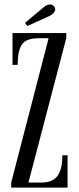

<svg xmlns="http://www.w3.org/2000/svg" viewBox="-20 -850 357 870"><path d="M104.5 -732.4 92.8 -746.1 178.2 -817.4Q192.4 -829.6 206.1 -829.8Q219.7 -830.1 227.1 -817.9Q233.9 -806.6 225.8 -795.2Q217.8 -783.7 200.7 -775.9ZM30.8 0V-22.9L200.2 -676.8H154.8Q99.1 -676.8 79.6 -648.7Q60.1 -620.6 60.1 -556.2H36.6V-700.2H280.3V-677.2L108.9 -22.9H168.5Q218.8 -22.9 240.7 -53.2Q262.7 -83.5 262.7 -146.5H286.1V0Z"/></svg>

Font: Imbue
Style: Regular
Weight: 400
Designer: Tyler Finck
Foundry: Etcetera Type Company
Version: Version 0.910